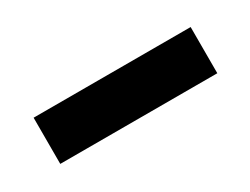

<svg xmlns="http://www.w3.org/2000/svg" viewBox="-26 -758 352 270"><g transform="rotate(-30 150.0 -623.5)"><path d="M278 -661V-586H23V-661Z"/></g></svg>

Font: Ek Mukta
Style: Bold
Weight: 700
Designer: Girish Dalvi and Yashodeep Gholap
Foundry: Ek Type
Version: Version 2.538;PS 1.002;hotconv 16.6.51;makeotf.lib2.5.65220;